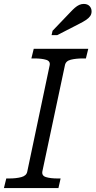

<svg xmlns="http://www.w3.org/2000/svg" viewBox="-40 -959 487 979"><path d="M99 -84 213 -625Q218 -647 195.5 -654Q173 -661 136 -661H120L132 -710H410L398 -661H383Q347 -661 321 -654.5Q295 -648 291 -626L176 -85Q172 -63 194.5 -56Q217 -49 254 -49H269L258 0H-20L-8 -49H7Q43 -49 69 -56Q95 -63 99 -84ZM318 -896Q331 -910 342 -919.5Q353 -929 364 -934Q375 -939 387 -939Q406 -939 416.5 -928Q427 -917 427 -901Q427 -887 419.5 -876.5Q412 -866 397.5 -856.5Q383 -847 363 -837L252 -780H223L228 -802Z"/></svg>

Font: Roboto Serif Light
Style: Italic
Weight: 300
Italic angle: -10°
Version: Version 1.007